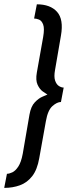

<svg xmlns="http://www.w3.org/2000/svg" viewBox="-81 -726 332 912"><path d="M-61 166.5 -48 99.5Q-37 99.5 -22.2 92.5Q-7.5 85.5 6 65Q19.5 44.5 27 4.5L59 -181.5Q66 -221 84.5 -240.2Q103 -259.5 121 -266.8Q139 -274 144.5 -277Q144 -277.5 142.5 -278Q136 -281.5 121.8 -291.8Q107.5 -302 97.5 -323.5Q87.5 -345 94 -381.5L124 -550Q131 -591 124 -609.5Q117 -628 104.2 -633Q91.5 -638 81 -638L94 -705.5Q158 -705.5 190 -669.8Q222 -634 208.5 -557L180.5 -394Q174.5 -361.5 180.8 -343.2Q187 -325 198.8 -317.5Q210.5 -310 221.5 -310L208.5 -241.5Q190 -241.5 168 -222Q146 -202.5 137 -150.5L105.5 25Q96 80 72 110.8Q48 141.5 13.8 154Q-20.5 166.5 -61 166.5Z"/></svg>

Font: Anybody Condensed Medium
Style: Italic
Weight: 500
Width: 3
Italic angle: -10°
Designer: Tyler Finck
Foundry: Etcetera Type Company
Version: Version 1.010; ttfautohint (v1.8.3) -l 8 -r 50 -G 200 -x 14 